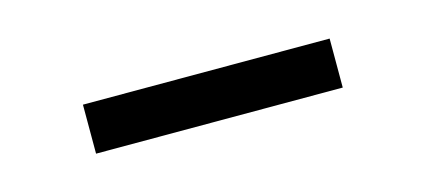

<svg xmlns="http://www.w3.org/2000/svg" viewBox="-25 -827 470 212"><g transform="rotate(-15 210.5 -721.0)"><path d="M351 -693H69V-749H351Z"/></g></svg>

Font: Hind Siliguri
Style: Regular
Weight: 400
Designer: Jyotish Sonowal
Foundry: Indian Type Foundry
Version: Version 1.000;PS 1.0;hotconv 1.0.86;makeotf.lib2.5.63406; tt